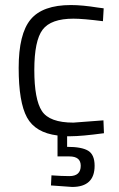

<svg xmlns="http://www.w3.org/2000/svg" viewBox="-20 -530 473 761"><path d="M355 127Q355 211 266 211L182 205L184 165Q225 168 255 168Q300 168 300 127Q300 90 255 90H208V7Q120 -4 87 -64.5Q54 -125 54 -260.5Q54 -396 101.5 -453Q149 -510 261 -510Q306 -510 368 -500L391 -497L388 -446Q309 -456 271 -456Q182 -456 149 -412.5Q116 -369 116 -252.5Q116 -136 146 -90Q176 -44 271 -44L390 -53L392 -2Q303 10 260 10H246V52Q304 52 329.5 67.5Q355 83 355 127Z"/></svg>

Font: Titillium Web[RUS by Daymarius]
Style: Regular
Weight: 300
Designer: Cyrillization by Daymarius
Foundry: Cyrillization by Daymarius
Version: Version 1.002 September 12, 2018